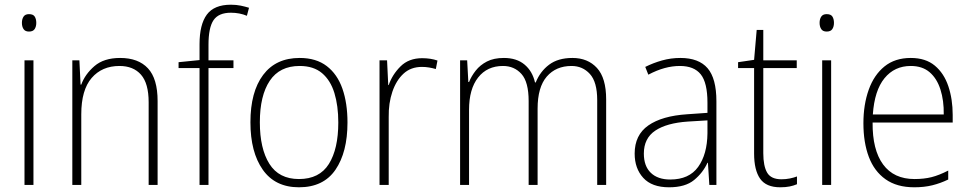

<svg xmlns="http://www.w3.org/2000/svg" viewBox="-20 -785 4118 815"><path d="M103 -725Q121 -725 127.5 -714.5Q134 -704 134 -688Q134 -672 127 -661.5Q120 -651 103 -651Q87 -651 80 -661.5Q73 -672 73 -688Q73 -704 80 -714.5Q87 -725 103 -725ZM122 -529V0H84V-529Z M490 -539Q567 -539 608 -495Q649 -451 649 -356V0H611V-351Q611 -431 578.5 -468Q546 -505 487 -505Q413 -505 369 -454Q325 -403 325 -300V0H287V-529H317L322 -426H325Q341 -470 381 -504.5Q421 -539 490 -539Z M971 -496H865V0H827V-496H738V-521L827 -530V-597Q827 -681 858 -723Q889 -765 960 -765Q983 -765 1002 -761Q1021 -757 1037 -752L1028 -718Q997 -731 960 -731Q908 -731 886.5 -699.5Q865 -668 865 -595V-529H971Z M1455 -265Q1455 -139 1404 -64.5Q1353 10 1249 10Q1148 10 1095.5 -64.5Q1043 -139 1043 -266Q1043 -395 1097 -467Q1151 -539 1252 -539Q1322 -539 1367 -504.5Q1412 -470 1433.5 -408.5Q1455 -347 1455 -265ZM1083 -266Q1083 -154 1123.5 -89.5Q1164 -25 1249 -25Q1336 -25 1376 -89Q1416 -153 1416 -265Q1416 -336 1399.5 -390Q1383 -444 1347 -474.5Q1311 -505 1252 -505Q1167 -505 1125 -442Q1083 -379 1083 -266Z M1772 -538Q1808 -538 1837 -528L1830 -492Q1816 -496 1801.5 -498.5Q1787 -501 1771 -501Q1724 -501 1693 -472.5Q1662 -444 1645.5 -395.5Q1629 -347 1630 -288V0H1591V-529H1623L1628 -424H1630Q1645 -468 1680 -503Q1715 -538 1772 -538Z M2410 -539Q2475 -539 2514 -496.5Q2553 -454 2553 -363V0H2515V-360Q2515 -437 2484 -471Q2453 -505 2406 -505Q2340 -505 2301 -460Q2262 -415 2262 -324V0H2224V-356Q2224 -437 2193.5 -471Q2163 -505 2115 -505Q2048 -505 2009.5 -456Q1971 -407 1971 -319V0H1933V-529H1963L1968 -437H1971Q1981 -462 1999.5 -485.5Q2018 -509 2047 -524Q2076 -539 2119 -539Q2173 -539 2206.5 -511Q2240 -483 2251 -435H2254Q2273 -482 2311 -510.5Q2349 -539 2410 -539Z M2868 -539Q2946 -539 2983.5 -495.5Q3021 -452 3021 -355V0H2991L2985 -94H2983Q2964 -52 2926.5 -21Q2889 10 2820 10Q2747 10 2710.5 -30Q2674 -70 2674 -133Q2674 -212 2732 -252.5Q2790 -293 2897 -300L2983 -306V-349Q2983 -434 2954.5 -469.5Q2926 -505 2866 -505Q2834 -505 2801 -496Q2768 -487 2732 -468L2719 -501Q2753 -518 2790.5 -528.5Q2828 -539 2868 -539ZM2900 -269Q2810 -263 2761.5 -230.5Q2713 -198 2713 -133Q2713 -80 2742.5 -51.5Q2772 -23 2825 -23Q2905 -23 2943.5 -76.5Q2982 -130 2983 -219V-274Z M3297 -24Q3316 -24 3333 -27.5Q3350 -31 3363 -36V-3Q3349 3 3332 6.5Q3315 10 3292 10Q3232 10 3206.5 -26.5Q3181 -63 3181 -133V-496H3113V-521L3181 -531L3192 -658H3220V-529H3362V-496H3220V-135Q3220 -80 3236.5 -52Q3253 -24 3297 -24Z M3489 -725Q3507 -725 3513.5 -714.5Q3520 -704 3520 -688Q3520 -672 3513 -661.5Q3506 -651 3489 -651Q3473 -651 3466 -661.5Q3459 -672 3459 -688Q3459 -704 3466 -714.5Q3473 -725 3489 -725ZM3508 -529V0H3470V-529Z M3846 -539Q3909 -539 3948 -506.5Q3987 -474 4005.5 -419Q4024 -364 4024 -297V-265H3684Q3683 -149 3728.5 -87Q3774 -25 3862 -25Q3902 -25 3934 -33Q3966 -41 4005 -61V-23Q3972 -7 3937.5 1.5Q3903 10 3861 10Q3787 10 3739 -24Q3691 -58 3668 -119Q3645 -180 3645 -262Q3645 -341 3667.5 -404Q3690 -467 3734.5 -503Q3779 -539 3846 -539ZM3846 -505Q3777 -505 3734.5 -453Q3692 -401 3685 -299H3986Q3987 -358 3972 -405Q3957 -452 3926 -478.5Q3895 -505 3846 -505Z"/></svg>

Font: Noto Sans Sinhala SemiCondensed ExtraLight
Style: Regular
Weight: 200
Width: 4
Designer: Jelle Bosma - Monotype Design Team
Foundry: Monotype Imaging Inc.
Version: Version 2.006; ttfautohint (v1.8.4.7-5d5b)